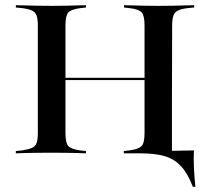

<svg xmlns="http://www.w3.org/2000/svg" viewBox="-20 -591 797 740"><path d="M125.8 -369.4V-492.7Q125.8 -517.7 121 -531Q116.1 -544.4 103.2 -550.4Q90.3 -556.5 65.3 -559.7L41.1 -562.1V-571Q56.5 -571 76.2 -570.2Q96 -569.4 119.4 -569Q142.7 -568.5 169.4 -568.5H179H187.9Q213.7 -568.5 236.3 -569Q258.9 -569.4 277.8 -570.2Q296.8 -571 311.3 -571V-562.1L289.5 -559.7Q254 -554.8 243.1 -542.7Q232.3 -530.6 232.3 -492.7V-369.4ZM537.1 -201.6V-492.7Q537.1 -530.6 526.2 -543.1Q515.3 -555.6 479 -559.7L458.1 -562.1V-571Q472.6 -571 491.5 -570.2Q510.5 -569.4 533.1 -569Q555.6 -568.5 581.5 -568.5H590.3H600Q626.6 -568.5 650 -569Q673.4 -569.4 693.1 -570.2Q712.9 -571 728.2 -571V-562.1L703.2 -559.7Q678.2 -556.5 665.7 -550.4Q653.2 -544.4 648.4 -531Q643.5 -517.7 643.5 -492.7L642.7 -201.6ZM169.4 -2.4Q142.7 -2.4 119.4 -2Q96 -1.6 76.2 -1.2Q56.5 -0.8 41.1 0V-8.9L65.3 -11.3Q90.3 -15.3 103.2 -21Q116.1 -26.6 121 -39.9Q125.8 -53.2 125.8 -78.2V-369.4H232.3V-78.2Q232.3 -40.3 243.1 -28.2Q254 -16.1 289.5 -11.3L311.3 -8.9V0Q296.8 -0.8 277.8 -1.2Q258.9 -1.6 236.3 -2Q213.7 -2.4 187.9 -2.4H178.2ZM190.3 -282.3V-291.1H577.4V-282.3ZM580.6 -2.4Q555.6 -2.4 532.7 -2Q509.7 -1.6 491.1 -1.2Q472.6 -0.8 457.3 0V-8.9L479 -11.3Q514.5 -16.1 525.8 -28.2Q537.1 -40.3 537.1 -78.2V-201.6H642.7V0L589.5 -2.4ZM458.1 0 483.1 -8.9 629.8 -29 642.7 -8.9H522.6Q591.9 -8.9 640.7 -9.7Q689.5 -10.5 727.4 -11.3Q725.8 21 727.4 55.6Q729 90.3 733.1 129H723.4Q703.2 76.6 677 48.8Q650.8 21 613.7 10.5Q576.6 0 521.8 0Z"/></svg>

Font: Playfair 144pt SemiExpanded SemiBold
Style: Regular
Weight: 600
Width: 6
Designer: Claus Eggers Sørensen
Foundry: Claus Eggers Sørensen
Version: Version 2.203